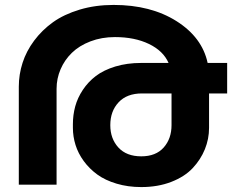

<svg xmlns="http://www.w3.org/2000/svg" viewBox="-20 -757 957 787"><path d="M683.1 -244.1V-374H562Q500 -374 466.1 -337.6Q432.1 -301.3 432.1 -244.1Q432.1 -188.5 465.3 -152.3Q498.5 -116.2 559.1 -116.2Q618.7 -116.2 650.9 -152.3Q683.1 -188.5 683.1 -244.1ZM211.9 0H57.1V-401.9Q57.1 -451.7 72.5 -499.5Q87.9 -547.4 119.9 -590.3Q151.9 -633.3 197 -665.8Q242.2 -698.2 306.4 -717.5Q370.6 -736.8 445.8 -736.8Q598.1 -736.8 703.4 -670.4Q808.6 -604 831.1 -499H911.1V-374H836.9V-232.9Q836.9 -187.5 819.8 -145.3Q802.7 -103 769.8 -67.9Q736.8 -32.7 682.1 -11.5Q627.4 9.8 559.1 9.8Q504.4 9.8 457.8 -4.2Q411.1 -18.1 378.7 -41.7Q346.2 -65.4 323.2 -96.9Q300.3 -128.4 289.6 -162.8Q278.8 -197.3 278.8 -232.9V-248Q278.8 -285.6 288.3 -320.8Q297.9 -356 319.6 -388.7Q341.3 -421.4 373 -445.6Q404.8 -469.7 452.6 -484.4Q500.5 -499 559.1 -499H670.9Q649.4 -548.3 590.8 -576.7Q532.2 -605 451.2 -605Q396.5 -605 350.6 -587.4Q304.7 -569.8 274.7 -540.5Q244.6 -511.2 228.3 -473.1Q211.9 -435.1 211.9 -393.1Z"/></svg>

Font: Telcell.Market
Style: Bold
Weight: 700
Designer: Rasmus Andersson, Sedrak Mkrtchyan
Version: Version 3.019;git-0a5106e0b